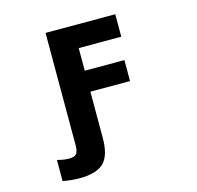

<svg xmlns="http://www.w3.org/2000/svg" viewBox="-132 -870 1263 1234"><g transform="rotate(-15 500.0 -252.5)"><path d="M277.3 -732.4H741.2V-583H458V-432.6H721.7V-293H458V14.6Q458 129.9 410.2 178.2Q362.3 226.6 247.1 226.6Q193.4 226.6 136.7 215.8V75.2Q179.7 86.9 215.8 86.9Q251 86.9 264.2 71.8Q277.3 56.6 277.3 12.7Z"/></g></svg>

Font: GenEi Gothic M Heavy
Style: Regular
Weight: 800
Designer: o_tamon (Modified); [Source Han Sans]
Ryoko NISHIZUKA  (kana & ideographs); Paul D. Hunt (Latin, Greek & Cyrillic); Wenl
Version: Version 1.1a;Original Version 1.004